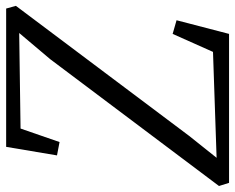

<svg xmlns="http://www.w3.org/2000/svg" viewBox="-98 -692 783 640"><g transform="rotate(-90 294.0 -371.5)"><path d="M5 0 -5.5 -33.5 417.5 -596.5 504.5 -699.5 186 -695 141 -565 96.5 -573.5 125 -743H586L595 -710.5L161.5 -133L88.5 -41.5L441.5 -53.5L501.5 -188L547 -175L501.5 0Z"/></g></svg>

Font: Merriweather 36pt Light
Style: Italic
Weight: 300
Italic angle: -7.8°
Version: Version 2.101